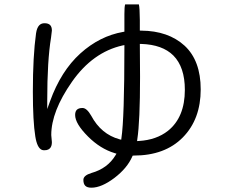

<svg xmlns="http://www.w3.org/2000/svg" viewBox="-20 -788 1040 887"><path d="M834 -373Q834 -246.1 755.9 -183.6Q702.6 -141.6 621.6 -136.7L613.3 -136.2L614.3 -144.5Q627 -227.1 627 -432.6L626 -585H632.8Q730 -582 780.8 -531.7Q834 -478 834 -373ZM558.1 -767.6Q554.7 -757.3 554.7 -722.7V-641.6L548.8 -640.6Q440.4 -621.6 351.1 -541Q261.7 -460 211.4 -320.8L198.2 -284.2V-323.2Q198.2 -508.3 215.8 -614.3L219.7 -647Q219.7 -664.1 211.4 -672.4Q203.1 -680.7 185.5 -680.7Q170.9 -680.7 161.6 -671.4Q150.4 -660.2 146.5 -633.8Q131.8 -528.8 131.8 -364.3Q131.8 -227.1 143.1 -157.7Q151.4 -105 173.3 -95.7Q178.2 -93.8 184.1 -93.8Q189.9 -93.8 195.3 -94.7Q204.6 -96.7 210.4 -102.5Q219.7 -111.8 219.7 -131.3L216.8 -164.1Q216.8 -273.4 312.5 -410.2Q408.2 -546.9 546.4 -578.1L554.7 -579.6V-571.3Q554.7 -241.7 541 -150.4L540 -142.6L532.2 -144.5Q446.8 -168 401.4 -253.4Q380.9 -289.1 361.3 -289.1Q343.3 -289.1 335 -280.8Q327.1 -272.9 327.1 -256.8Q327.1 -216.8 386.7 -157.2Q443.4 -100.6 509.8 -80.6L518.1 -78.1L513.7 -70.8Q477.1 -9.8 402.3 11.2Q365.2 22.5 365.2 43Q365.2 61.5 374 70.3Q382.8 79.1 402.3 79.1Q448.7 79.1 508.3 34.2Q567.9 -11.2 591.3 -65.4L593.3 -69.3H597.7Q742.2 -69.3 824.7 -153.3Q907.2 -237.3 907.2 -375Q907.2 -507.8 833 -576.7Q757.8 -645.5 632.8 -646.5H626V-695.3Q625.5 -752.4 621.6 -767.6Z"/></svg>

Font: YuPearl-Light
Style: Light
Weight: 300
Designer: Max Yao
Foundry: Max-Everyday
Version: Version 1.011; ttfautohint (v1.8.3)